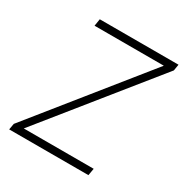

<svg xmlns="http://www.w3.org/2000/svg" viewBox="-168 -860 951 993"><g transform="rotate(30 307.5 -364.0)"><path d="M23.4 0 29.8 -36.6 551.3 -685.1H137.7L144.5 -727.5H614.7L608.4 -689.9L86.4 -42H503.9L496.6 0Z"/></g></svg>

Font: Inter 16pt ExtraLight
Style: Italic
Weight: 250
Italic angle: -9.3988°
Version: Version 4.001;git-66647c0bb